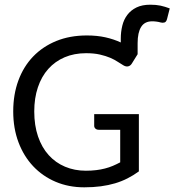

<svg xmlns="http://www.w3.org/2000/svg" viewBox="-20 -802 753 829"><path d="M574.2 -567.9 549.3 -527.8Q543.5 -518.1 533.7 -515.6Q523.9 -513.2 512.7 -520Q501.5 -526.4 488 -535.4Q474.6 -544.4 455.8 -552.5Q437 -560.5 411.6 -566.4Q386.2 -572.3 351.6 -572.3Q300.3 -572.3 259 -554.7Q217.8 -537.1 188.5 -504.4Q159.2 -471.7 143.6 -425Q127.9 -378.4 127.9 -320.8Q127.9 -260.3 144.3 -212.6Q160.6 -165 190.2 -132.3Q219.7 -99.6 260.7 -82.3Q301.8 -64.9 350.6 -64.9Q374.5 -64.9 395 -67.4Q415.5 -69.8 433.3 -74.5Q451.2 -79.1 467.3 -85.9Q483.4 -92.8 499 -101.1V-241.7H406.2Q397.5 -241.7 392.1 -246.6Q386.7 -251.5 386.7 -258.8V-309.1H579.6V-62Q556.2 -44.9 530.8 -32Q505.4 -19 476.8 -10.5Q448.2 -2 415.3 2.4Q382.3 6.8 343.8 6.8Q276.4 6.8 220.2 -17.1Q164.1 -41 123.3 -84.2Q82.5 -127.4 59.8 -187.7Q37.1 -248 37.1 -320.8Q37.1 -394 59.3 -454.3Q81.5 -514.6 123 -557.9Q164.6 -601.1 223.1 -625Q281.7 -648.9 355 -648.9Q398.9 -648.9 435.1 -640.9Q471.2 -632.8 501.5 -618.7V-635.3Q501.5 -664.6 508.1 -691.2Q514.6 -717.8 529.8 -737.8Q544.9 -757.8 569.3 -769.8Q593.8 -781.7 628.9 -781.7Q654.3 -781.7 673.3 -777.6Q692.4 -773.4 712.9 -765.6L701.2 -719.7Q697.8 -707 689.7 -704.8Q681.6 -702.6 673.3 -705.1Q665 -707.5 655.8 -708.7Q646.5 -710 637.2 -710Q604.5 -710 589.4 -685.8Q574.2 -661.6 574.2 -615.7Z"/></svg>

Font: Carlito
Style: Regular
Weight: 400
Designer: Lukasz Dziedzic
Foundry: tyPoland Lukasz Dziedzic
Version: Version 1.103; Beta1; all basic design good, some composites